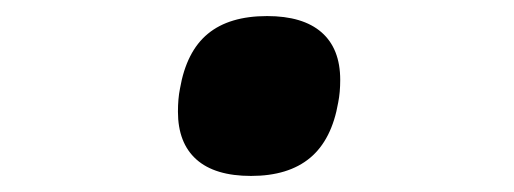

<svg xmlns="http://www.w3.org/2000/svg" viewBox="-20 -401 640 239"><path d="M201.5 -262Q201.5 -278 204 -290.5Q212 -337 238.8 -359Q265.5 -381 312.5 -381Q357 -381 380.2 -360.8Q403.5 -340.5 403.5 -301.5Q403.5 -286 401 -273.5Q393 -227 366 -204.5Q339 -182 292.5 -182Q247.5 -182 224.5 -202.5Q201.5 -223 201.5 -262Z"/></svg>

Font: JuliaMono
Style: Bold Italic
Weight: 700
Italic angle: -9°
Monospace: yes
Designer: cormullion
Foundry: corm
Version: Version 0.057; ttfautohint (v1.8.4)